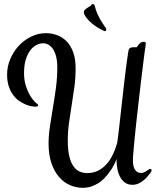

<svg xmlns="http://www.w3.org/2000/svg" viewBox="-20 -856 790 936"><path d="M627.9 -73.2Q627.9 -56.2 631.3 -44.4Q634.8 -32.7 640.4 -25.6Q646 -18.6 653.1 -15.6Q660.2 -12.7 667.5 -12.7Q675.3 -12.7 682.1 -15.9Q689 -19 694.6 -22.7Q700.2 -26.4 704.6 -29.5Q709 -32.7 711.9 -32.7Q718.8 -32.7 718.8 -25.4Q718.8 -21 715.3 -16.1Q709.5 -8.3 700.9 2.2Q692.4 12.7 681.2 22.2Q669.9 31.7 656 38.3Q642.1 44.9 625.5 44.9Q602.5 44.9 587.6 33.2Q572.8 21.5 564 3.7Q555.2 -14.2 551.8 -34.9Q548.3 -55.7 548.3 -73.7L548.8 -81.5Q535.2 -47.9 519 -24.4Q502.9 -1 486.8 14.9Q470.7 30.8 454.8 39.6Q439 48.3 425 53Q411.1 57.6 400.1 58.6Q389.2 59.6 382.8 59.6Q350.1 59.6 320.1 46.1Q290 32.7 267.1 5.9Q244.1 -21 230.5 -61.3Q216.8 -101.6 216.8 -155.8Q216.8 -195.3 223.4 -239.7Q230 -284.2 238 -331.3Q246.1 -378.4 252.7 -428Q259.3 -477.5 259.3 -527.3Q259.3 -558.6 253.4 -581.1Q247.6 -603.5 237.8 -617.7Q228 -631.8 215.8 -638.4Q203.6 -645 190.4 -645Q173.8 -645 157.2 -636.5Q140.6 -627.9 127.2 -610.1Q113.8 -592.3 105.5 -564.9Q97.2 -537.6 97.2 -500Q97.2 -465.3 105.7 -438.5Q114.3 -411.6 125.2 -392.8Q136.2 -374 146.2 -363.5Q156.2 -353 159.7 -351.1Q162.1 -349.1 164.1 -346.9Q166 -344.7 166 -342.3Q166 -335.9 151.4 -335.9Q146.5 -335.9 134.3 -337.9Q122.1 -339.8 106.9 -345.9Q91.8 -352.1 75.4 -362.8Q59.1 -373.5 45.7 -390.9Q32.2 -408.2 23.4 -433.1Q14.6 -458 14.6 -492.7Q14.6 -532.2 30.3 -568.8Q45.9 -605.5 72 -633.3Q98.1 -661.1 132.3 -677.7Q166.5 -694.3 204.1 -694.3Q231.9 -694.3 258.1 -684.8Q284.2 -675.3 304.4 -654.8Q324.7 -634.3 336.7 -601.8Q348.6 -569.3 348.6 -522.9Q348.6 -477.5 342.8 -433.1Q336.9 -388.7 329.6 -344.7Q322.3 -300.8 316.4 -257.1Q310.5 -213.4 310.5 -169.4Q310.5 -123 318.1 -92.8Q325.7 -62.5 338.6 -44.7Q351.6 -26.9 368.7 -19.5Q385.7 -12.2 405.3 -12.2Q434.6 -12.2 458 -23.9Q481.4 -35.6 499.3 -55.7Q517.1 -75.7 530 -102.3Q543 -128.9 551.3 -159.2Q552.2 -163.6 554.9 -184.8Q557.6 -206.1 561.3 -238Q564.9 -270 569.3 -309.8Q573.7 -349.6 578.4 -390.6Q583 -431.6 587.6 -471.2Q592.3 -510.7 596.4 -542Q600.6 -573.2 603.8 -593.8Q606.9 -614.3 608.9 -617.2Q609.9 -619.1 615.5 -622.6Q621.1 -626 637.2 -626Q638.7 -626 640.6 -625.7Q642.6 -625.5 644.5 -625.5Q647 -625.5 649.7 -629.6Q652.3 -633.8 656.2 -638.9Q660.2 -644 666 -648.2Q671.9 -652.3 680.7 -652.3Q685.1 -652.3 688 -650.4Q690.9 -648.4 690.9 -643.6L689.9 -634.8Q689 -628.9 685.5 -604.5Q682.1 -580.1 677.7 -543.7Q673.3 -507.3 667.7 -461.7Q662.1 -416 656.7 -368.2Q651.4 -320.3 646 -272.9Q640.6 -225.6 636.7 -185.5Q632.8 -145.5 630.4 -115.7Q627.9 -85.9 627.9 -73.2ZM496.1 -719.7Q498 -716.3 498 -712.4Q498 -709 496.3 -706.5Q494.6 -704.1 491.2 -704.1Q489.3 -704.1 486.3 -705.6Q462.9 -716.3 444.6 -729.2Q426.3 -742.2 413.8 -754.9Q401.4 -767.6 395 -778.6Q388.7 -789.6 388.7 -796.4Q388.7 -803.2 392.8 -807.6Q397 -812 412.6 -822.3Q415 -824.2 417.2 -824.7Q419.4 -825.2 421.9 -827.6Q424.8 -830.6 427.2 -833.5Q429.7 -836.4 432.6 -836.4Q439.5 -836.4 441.9 -826.7Q447.3 -805.2 455.6 -787.1Q463.9 -769 472.2 -755.1Q480.5 -741.2 487.1 -732.2Q493.7 -723.1 496.1 -719.7Z"/></svg>

Font: Engagement
Style: Regular
Weight: 400
Designer: Astigmatic (AOETI)
Foundry: Astigmatic (AOETI)
Version: Version 1.000